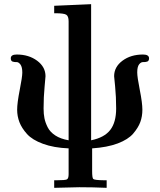

<svg xmlns="http://www.w3.org/2000/svg" viewBox="-20 -714 775 929"><path d="M32.2 -432.1Q32.2 -450.2 61 -450.2Q119.1 -450.2 159.7 -420.2Q200.2 -390.1 200.2 -345.2L195.8 -294.9Q190.9 -245.1 190.9 -189Q190.9 -162.1 195.1 -141.6Q199.2 -121.1 210.7 -98.1Q222.2 -75.2 247.6 -58.6Q272.9 -42 312 -35.2V-610.8Q312 -635.7 300.5 -642.8Q289.1 -649.9 248 -649.9H242.2V-686L420.9 -693.8V-35.2Q484.9 -48.3 513.4 -85.2Q542 -122.1 542 -189Q542 -245.1 537.1 -294.9L532.2 -345.2Q532.2 -390.1 572.5 -420.2Q612.8 -450.2 671.9 -450.2Q700.7 -450.2 701.2 -432.1Q701.2 -418.9 692.1 -416Q683.1 -413.1 672.6 -413.6Q662.1 -414.1 653.1 -402.6Q644 -391.1 644 -363.8Q644 -340.8 656.5 -278.3Q668.9 -215.8 668.9 -183.1Q668.9 -150.9 658.9 -123.5Q648.9 -96.2 624.5 -67.6Q600.1 -39.1 549.6 -20Q499 -1 425.8 3.9V112.8Q425.8 147 431.2 151.9Q437 157.7 482.9 158.2H496.1V194.8Q430.2 191.9 363.8 191.9Q352.5 191.9 242.2 194.8V158.2H254.9Q294.9 158.2 303.5 154.1Q312 149.9 312 128.9V3.9Q240.2 1 188.2 -18.1Q136.2 -37.1 110.6 -65.7Q85 -94.2 74 -123Q63 -151.9 63 -183.1Q63 -215.3 75.4 -278.6Q87.9 -341.8 87.9 -362.8Q87.9 -389.6 78.9 -401.9Q69.8 -414.1 59.8 -413.6Q49.8 -413.1 41 -416Q32.2 -418.9 32.2 -432.1Z"/></svg>

Font: CMU Serif
Style: Bold
Weight: 700
Version: Version 0.7.0